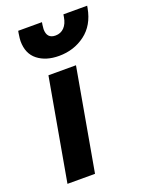

<svg xmlns="http://www.w3.org/2000/svg" viewBox="-137 -788 661 858"><g transform="rotate(-20 193.5 -359.0)"><path d="M118 -485H249L163 0H32ZM53 -671Q53 -681 57 -707L59 -718H172L170 -706Q168 -692 168 -686Q168 -641 209 -641Q234 -641 250.5 -658Q267 -675 272 -706L274 -718H387L385 -707Q371 -630 317.5 -590Q264 -550 193 -550Q131 -550 92 -580.5Q53 -611 53 -671Z"/></g></svg>

Font: Niramit
Style: Bold Italic
Weight: 700
Italic angle: -10°
Designer: Katatrad Aksorn Co.,Ltd.
Foundry: Cadson Demak Co.,Ltd.
Version: Version 1.001; ttfautohint (v1.6)